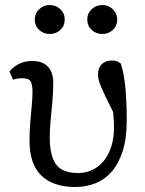

<svg xmlns="http://www.w3.org/2000/svg" viewBox="-20 -735 579 768"><path d="M281 13Q224 13 182.5 -7Q141 -27 119.5 -68Q98 -109 98 -175Q98 -209 101 -245Q104 -281 107 -312.5Q110 -344 110 -368Q110 -395 103 -408.5Q96 -422 70 -422Q60 -422 50 -420.5Q40 -419 32 -416L18 -449Q32 -467 55 -479Q78 -491 109 -491Q141 -491 159.5 -478.5Q178 -466 185.5 -447Q193 -428 193 -405Q193 -366 189.5 -328Q186 -290 182.5 -254Q179 -218 179 -184Q179 -114 203.5 -78.5Q228 -43 292 -43Q333 -43 365.5 -64.5Q398 -86 417 -127.5Q436 -169 436 -228Q436 -248 434 -269.5Q432 -291 430 -318H449V-253Q418 -316 401.5 -350Q385 -384 378.5 -403Q372 -422 372 -438Q372 -464 387.5 -478.5Q403 -493 426 -493Q438 -493 447 -490Q456 -487 463 -481Q477 -439 482 -379Q487 -319 487 -254Q487 -181 470.5 -130Q454 -79 426 -47.5Q398 -16 360.5 -1.5Q323 13 281 13ZM178 -599Q154 -599 136.5 -615.5Q119 -632 119 -657Q119 -681 136.5 -698Q154 -715 178 -715Q204 -715 221.5 -698Q239 -681 239 -657Q239 -632 221.5 -615.5Q204 -599 178 -599ZM390 -599Q364 -599 346.5 -615.5Q329 -632 329 -657Q329 -681 346.5 -698Q364 -715 390 -715Q414 -715 431.5 -698Q449 -681 449 -657Q449 -632 431.5 -615.5Q414 -599 390 -599Z"/></svg>

Font: Source Serif 4 18pt
Style: Regular
Weight: 400
Designer: Frank Grießhammer
Foundry: Adobe Systems Incorporated
Version: Version 4.004;hotconv 1.0.116;makeotfexe 2.5.65601